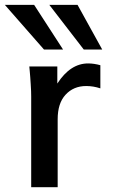

<svg xmlns="http://www.w3.org/2000/svg" viewBox="-67 -777 477 797"><path d="M357.4 -571.3 254.9 -756.8H137.7L280.8 -571.3ZM194.8 -571.3 74.7 -756.8H-46.9L115.7 -571.3ZM172.4 0V-281.7C172.4 -326.2 183.1 -359.9 205.1 -383.8C227.1 -407.7 255.4 -419.9 291 -419.9C311 -419.9 330.6 -416.5 349.6 -410.2V-506.3C332 -511.2 314.9 -513.7 298.8 -513.7C249.5 -513.7 207 -485.8 170.9 -430.2V-501H54.7L56.6 -480C58.1 -465.8 59.1 -448.7 60.5 -427.7C62 -406.7 62.5 -389.6 62.5 -376V0Z"/></svg>

Font: Ride SemiBold
Style: Regular
Weight: 600
Version: Version 3.000